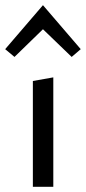

<svg xmlns="http://www.w3.org/2000/svg" viewBox="-35 -722 332 742"><path d="M21 -502 -15 -532 131 -702 277 -532 242 -502 131 -609ZM92 0V-409L171 -423V0Z"/></svg>

Font: EauTest Medium
Style: Regular
Weight: 500
Designer: Christian Thalmann (Catharsis Fonts)
Version: Version 0.001;PS 000.001;hotconv 1.0.88;makeotf.lib2.5.64775